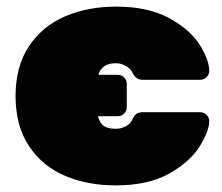

<svg xmlns="http://www.w3.org/2000/svg" viewBox="-20 -550 672 580"><path d="M410 -309H585Q596 -309 604 -317Q612 -325 612 -336Q612 -369 583 -415Q554 -461 490.5 -495.5Q427 -530 331 -530Q246 -530 177.5 -501Q109 -472 68 -411Q27 -350 27 -260Q27 -170 67.5 -109Q108 -48 176 -19Q244 10 329 10Q429 10 492.5 -26.5Q556 -63 584 -109Q612 -155 612 -184Q612 -195 604 -203Q596 -211 585 -211H410Q389 -211 381 -191Q375 -177 361 -169Q347 -161 329 -161Q305 -161 293 -170Q281 -179 276 -199H336Q347 -199 355 -207Q363 -215 363 -226V-297Q363 -308 355 -316Q347 -324 336 -324H277Q288 -359 329 -359Q345 -359 360 -351Q375 -343 381 -329Q391 -309 410 -309Z"/></svg>

Font: Rubik
Style: Regular
Weight: 900
Designer: Hubert & Fischer
Foundry: Hubert & Fischer
Version: Version 1.100